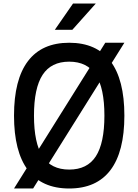

<svg xmlns="http://www.w3.org/2000/svg" viewBox="-20 -1060 790 1096"><path d="M60 -400Q60 -606 139.5 -711Q219 -816 375 -816Q531 -816 610.5 -711Q690 -606 690 -400Q690 -194 610.5 -89Q531 16 375 16Q219 16 139.5 -89Q60 -194 60 -400ZM576 -400Q576 -557 527 -632.5Q478 -708 375 -708Q272 -708 223 -632.5Q174 -557 174 -400Q174 -243 223 -167.5Q272 -92 375 -92Q478 -92 527 -167.5Q576 -243 576 -400ZM690 -816 169 16H60L581 -816ZM397 -1040H527L393 -890H293Z"/></svg>

Font: Martian Mono sWd Rg
Style: Regular
Weight: 400
Width: 6
Monospace: yes
Designer: Roman Shamin
Foundry: Evil Martians
Version: Version 1.000